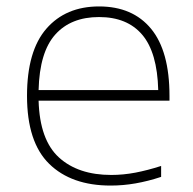

<svg xmlns="http://www.w3.org/2000/svg" viewBox="-20 -568 600 597"><path d="M324 9Q202 9 133 -58.5Q64 -126 64 -270Q64 -409.5 124.2 -478.8Q184.5 -548 288 -548Q392.5 -548 449.8 -478.5Q507 -409 507 -270V-255H100Q103.5 -133 163.2 -78.5Q223 -24 326 -24Q363 -24 401 -31.2Q439 -38.5 481 -52V-18Q440 -4.5 401.5 2.2Q363 9 324 9ZM288 -515Q200.5 -515 151.8 -460.5Q103 -406 100 -288H472Q469 -405 422.2 -460Q375.5 -515 288 -515Z"/></svg>

Font: Encode Sans Expanded Thin
Style: Regular
Weight: 100
Width: 7
Designer: Multiple Designers
Foundry: Impallari Type
Version: Version 3.000; ttfautohint (v1.8.3) -l 8 -r 50 -G 200 -x 14 